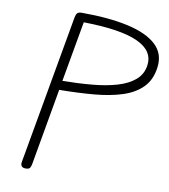

<svg xmlns="http://www.w3.org/2000/svg" viewBox="-98 -1011 961 1093"><g transform="rotate(10 382.5 -464.0)"><path d="M124.5 0Q108 0 101.2 -8.2Q94.5 -16.5 96.5 -31L249.5 -895Q252.5 -912 259.5 -920.2Q266.5 -928.5 286.5 -928.5Q442.5 -928.5 553.2 -904Q664 -879.5 719.2 -828.2Q774.5 -777 763.5 -696Q754 -624 711 -580.2Q668 -536.5 597.8 -513.8Q527.5 -491 435.2 -483Q343 -475 235 -474L157 -31Q155 -20 149.8 -10Q144.5 0 124.5 0ZM244 -527.5Q334 -528.5 414.2 -535.8Q494.5 -543 557.8 -561.5Q621 -580 660 -613.8Q699 -647.5 705.5 -701.5Q710.5 -741.5 690 -773.2Q669.5 -805 621.2 -827.8Q573 -850.5 494.8 -863Q416.5 -875.5 306 -877Z"/></g></svg>

Font: Edu AU VIC WA NT Hand
Style: Regular
Weight: 400
Designer: Tina and Corey Anderson, Eben Sorkin, Mirko Velimirovic
Foundry: Google for Education
Version: Version 1.001